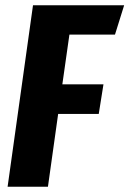

<svg xmlns="http://www.w3.org/2000/svg" viewBox="-20 -713 494 733"><path d="M454 -693 419 -581H245L218 -391H375L357 -278H202L163 0H9L106 -693Z"/></svg>

Font: Fira Sans Extra Condensed
Style: Bold Italic
Weight: 700
Width: 3
Italic angle: -8°
Designer: Carrois Corporate & Edenspiekermann AG
Foundry: Carrois Corporate GbR & Edenspiekermann AG
Version: Version 4.203